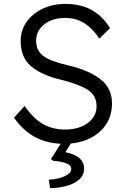

<svg xmlns="http://www.w3.org/2000/svg" viewBox="-20 -727 648 984"><path d="M307 10Q144 10 52 -124L106 -184Q153 -117 202.5 -90Q252 -63 314 -63Q360 -63 396.5 -78Q433 -93 454 -120Q475 -147 475 -182Q475 -239 427.5 -268Q380 -297 294 -318Q193 -342 139.5 -387Q86 -432 86 -517Q86 -572 116.5 -615Q147 -658 199 -682.5Q251 -707 315 -707Q396 -707 452 -674.5Q508 -642 544 -583L489 -529Q457 -579 414 -607Q371 -635 314 -635Q248 -635 206.5 -602Q165 -569 165 -518Q165 -467 203 -439.5Q241 -412 329 -392Q433 -368 493.5 -322Q554 -276 554 -197Q554 -135 523 -88.5Q492 -42 436.5 -16Q381 10 307 10ZM237 237 230 194Q257 193 283.5 186Q310 179 327.5 167Q345 155 345 139Q345 123 329 114.5Q313 106 291.5 102Q270 98 254 98L241 88L307 -15H358L315 53Q411 72 411 137Q411 172 384 194.5Q357 217 317 227Q277 237 237 237Z"/></svg>

Font: Lexend Light
Style: Regular
Weight: 300
Designer: Bonnie Shaver-Troup, Thomas Jockin
Foundry: Lexend
Version: Version 1.007; ttfautohint (v1.8.3)